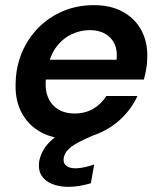

<svg xmlns="http://www.w3.org/2000/svg" viewBox="-20 -528 623 746"><path d="M253 12Q186 12 137 -15.5Q88 -43 62.5 -93Q37 -143 41 -211Q43 -273 66.5 -327Q90 -381 130.5 -421.5Q171 -462 225.5 -485Q280 -508 345 -508Q412 -508 459.5 -481Q507 -454 531 -407Q555 -360 552 -301Q552 -281 548 -259Q544 -237 539 -219H127L140 -296H433Q437 -333 424.5 -358.5Q412 -384 387.5 -397.5Q363 -411 329 -411Q292 -411 257.5 -394.5Q223 -378 198.5 -345Q174 -312 165 -262L160 -233Q153 -190 164 -157Q175 -124 202.5 -105.5Q230 -87 270 -87Q311 -87 342.5 -105.5Q374 -124 393 -155H514Q492 -107 453.5 -69.5Q415 -32 364 -10Q313 12 253 12ZM246 198Q211 198 183 187Q155 176 141 153.5Q127 131 133 95Q139 68 155.5 44Q172 20 205.5 -3Q239 -26 294 -48L345 -68L362 -11L305 15Q266 33 248.5 49.5Q231 66 228 84Q224 104 236.5 115Q249 126 273 126Q288 126 307 122Q326 118 346 111L333 184Q313 190 290.5 194Q268 198 246 198Z"/></svg>

Font: DM Sans 28pt SemiBold
Style: Italic
Weight: 600
Italic angle: -10°
Version: Version 4.004;gftools[0.9.30]